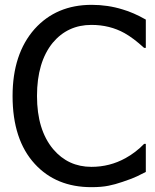

<svg xmlns="http://www.w3.org/2000/svg" viewBox="-20 -760 641 794"><path d="M358 14Q212 14 124 -82Q32 -182 32 -363Q32 -537 123 -640Q213 -740 359 -740Q426 -740 487 -721Q532 -708 583 -679V-562H576Q531 -603 495 -623Q434 -657 358 -657Q260 -657 198 -583Q133 -503 133 -363Q133 -223 200 -143Q262 -70 358 -70Q434 -70 499 -106Q541 -129 576 -165H583V-49L547 -31Q529 -22 487 -8Q455 3 429 8Q400 14 358 14Z"/></svg>

Font: Yekan
Style: Regular
Weight: 400
Designer: ParsMizban Co
Foundry: ParsMizban Co
Version: Version 2.000